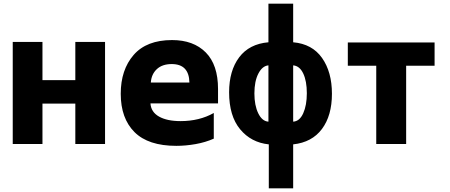

<svg xmlns="http://www.w3.org/2000/svg" viewBox="-20 -780 2440 1040"><path d="M210 0V-219H388V0H549V-553H388V-346H210V-553H49V0Z M1138 -29V-168Q1060 -124 958 -124Q885 -124 841.5 -148.5Q798 -173 795 -220H1161V-298Q1161 -429 1094.5 -496Q1028 -563 912 -563Q774 -563 704 -482.5Q634 -402 634 -272Q634 -139 708.5 -64.5Q783 10 935 10Q986 10 1039.5 0.5Q1093 -9 1138 -29ZM910 -433Q1004 -433 1006 -333H797Q800 -378 829.5 -405.5Q859 -433 910 -433Z M1568 240V2Q1670 -9 1724 -81.5Q1778 -154 1778 -272Q1778 -390 1724.5 -466Q1671 -542 1568 -551V-760H1434V-551Q1330 -542 1275.5 -469.5Q1221 -397 1221 -280Q1221 -152 1280.5 -80Q1340 -8 1436 2V240ZM1568 -426Q1603 -423 1622.5 -382Q1642 -341 1642 -275Q1642 -210 1622.5 -166.5Q1603 -123 1568 -121ZM1358 -274Q1358 -340 1379.5 -381.5Q1401 -423 1434 -426V-121Q1400 -123 1379 -166Q1358 -209 1358 -274Z M2180 0V-424H2334V-550H1864V-424H2018V0Z"/></svg>

Font: Noto Sans Mono UI ExtraBold
Style: Regular
Weight: 800
Designer: Monotype Design team
Foundry: Monotype Imaging Inc.
Version: 1.000